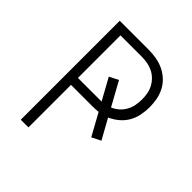

<svg xmlns="http://www.w3.org/2000/svg" viewBox="-185 -795 919 919"><g transform="rotate(45 275.0 -335.0)"><path d="M100 0V-670H296Q322 -670 348 -665.5Q374 -661 397.5 -650Q421 -639 440.5 -621Q460 -603 472 -580Q484 -557 489 -531Q494 -505 494 -479Q494 -452 488.5 -424.5Q483 -397 469.5 -373.5Q456 -350 434.5 -332Q413 -314 388 -303L444 -202L398 -179L337 -290Q327 -289 316.5 -288.5Q306 -288 296 -288H152V0ZM312 -335 252 -444 298 -467 364 -347Q383 -355 398.5 -368.5Q414 -382 424 -400Q434 -418 438 -438.5Q442 -459 442 -479Q442 -498 438.5 -517.5Q435 -537 426 -554Q417 -571 403 -585Q389 -599 371.5 -607.5Q354 -616 335 -619.5Q316 -623 296 -623H152V-335Z"/></g></svg>

Font: Lode Dark
Style: Regular
Weight: 400
Monospace: yes
Designer: Belleve Invis
Foundry: Belleve Invis
Version: Version 29.2.0; ttfautohint (v1.8.3)